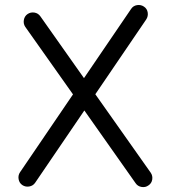

<svg xmlns="http://www.w3.org/2000/svg" viewBox="-20 -710 678 768"><path d="M69.3 30.3Q57.1 22 54.4 6.6Q51.8 -8.8 60.1 -21L272 -332.5L81.1 -602.5Q72.8 -614.7 75.4 -630.1Q78.1 -645.5 90.3 -653.8Q102.5 -662.1 117.7 -659.7Q132.8 -657.2 141.6 -644.5L315.9 -397.5L504.4 -674.3Q512.7 -687 528.1 -689.5Q543.5 -691.9 555.7 -683.6Q568.4 -675.3 570.8 -660.2Q573.2 -645 564.9 -632.3L361.3 -333L583 -19Q591.3 -6.8 588.9 8.3Q586.4 23.4 573.7 31.7Q561.5 40.5 546.1 37.8Q530.8 35.2 522.5 22.9L317.4 -268.1L120.6 21Q112.3 33.2 97.2 35.9Q82 38.6 69.3 30.3Z"/></svg>

Font: Mikhak-DS2-FD Regular
Style: Regular
Weight: 400
Designer: Amin Abedi
Version: Version 3.4